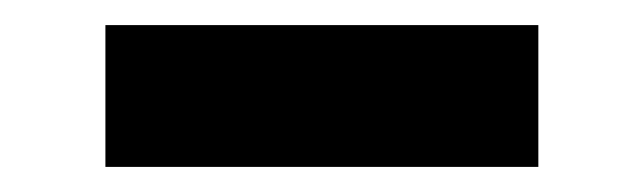

<svg xmlns="http://www.w3.org/2000/svg" viewBox="-20 -372 513 153"><path d="M64 -352H409V-239H64Z"/></svg>

Font: Uncut Sans Variable
Style: Regular
Weight: 400
Designer: Kasper Nordkvist
Foundry: UNCUT.wtf
Version: Version 1.303;Glyphs 3.1.2 (3151)